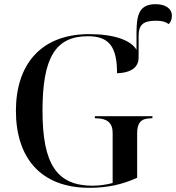

<svg xmlns="http://www.w3.org/2000/svg" viewBox="-20 -887 841 917"><path d="M407 10C494 10 565 -6 635 -38V-249C635 -299 652 -322 701 -322H708V-332H433V-322H439C491 -322 518 -300 518 -253V-13C492 -6 457 0 423 0C252 0 183 -102 183 -358C183 -612 245 -714 400 -714C501 -714 539 -664 539 -537C611 -540 642 -568 642 -613V-716C642 -769 665 -788 724 -788C754 -788 770 -783 786 -772C795 -781 801 -795 801 -811C801 -848 768 -867 723 -867C646 -867 632 -817 632 -732V-649C606 -694 528 -724 406 -724C171 -724 56 -574 56 -358C56 -137 171 10 407 10Z"/></svg>

Font: Noto Serif Display Medium
Style: Regular
Weight: 500
Designer: Monotype Design Team
Foundry: Monotype Imaging Inc.
Version: Version 2.009